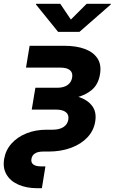

<svg xmlns="http://www.w3.org/2000/svg" viewBox="-42 -787 605 1011"><path d="M156 204.1Q96.9 204.1 54.3 185Q11.8 166 -8.1 131.3Q-28 96.7 -20.2 50.1Q-12.3 3.4 18.7 -31.2Q49.7 -65.8 97.5 -84.9Q145.3 -104 203 -104H234.9Q270.5 -104 292 -117.9Q313.5 -131.8 317.7 -157.1Q322 -182.5 305 -196.2Q288 -209.9 252.3 -209.9H125.1L144.3 -324.9H259.6Q293.1 -324.9 313.4 -339Q333.7 -353.1 337.9 -379.1Q342.2 -404 326.4 -417.4Q310.6 -430.9 277 -430.9H94.9L113.9 -545.9H296Q359.6 -545.9 404.8 -529.2Q450 -512.4 471.5 -479.1Q493 -445.7 484.6 -396.1Q476 -343.3 442 -314.1Q408 -284.9 357.6 -273.4Q307.2 -261.9 249.1 -261.9H133.8L138.8 -292.7H261.8Q323.7 -292.7 371.4 -277Q419.2 -261.3 443.4 -229Q467.7 -196.7 459.3 -146.8Q451.8 -99.4 418.5 -63.9Q385.2 -28.4 332.2 -8.7Q279.2 11.1 211.7 11.1H184Q157.4 11.1 142 21Q126.5 30.9 123.5 50.1Q120.2 69 133.4 79Q146.5 89.1 174.8 89.1H197.2L178.5 204.1ZM275.3 -767.1 331.2 -684 414.4 -767.1H542.1L541.4 -763.5L376.3 -619.1H264L147.3 -763.5L148 -767.1Z"/></svg>

Font: Inter
Style: Italic
Weight: 400
Italic angle: -9.3988°
Designer: Rasmus Andersson
Foundry: rsms
Version: Version 4.001;git-66647c0bb